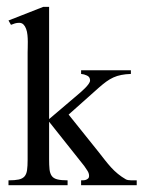

<svg xmlns="http://www.w3.org/2000/svg" viewBox="-20 -543 421 563"><path d="M217.8 0V-14.2Q221.2 -14.2 225.3 -14.4Q229.5 -14.6 232.9 -16.1Q236.3 -17.6 238.8 -20Q241.2 -22.5 241.2 -26.9Q241.2 -35.2 236.3 -42.5Q231.4 -49.8 227.1 -56.2L124 -186V-76.2Q124 -58.6 125.2 -46.6Q126.5 -34.7 131.6 -27.3Q136.7 -20 147.7 -17.1Q158.7 -14.2 178.2 -14.2V0H4.9V-14.2Q23.9 -14.2 34.9 -16.6Q45.9 -19 51.8 -25.6Q57.6 -32.2 59.3 -43.9Q61 -55.7 61 -74.2V-389.2Q61 -394.5 61.3 -402.8Q61.5 -411.1 61.5 -420.9Q61.5 -430.7 60.5 -440.4Q59.6 -450.2 56.6 -458.3Q53.7 -466.3 48.8 -471.2Q43.9 -476.1 36.1 -476.1Q29.8 -476.1 23.9 -474.4Q18.1 -472.7 12.2 -470.2L4.9 -482.9L106.9 -522.9H124V-193.8L209 -266.1Q211.9 -268.6 217.8 -273.7Q223.6 -278.8 229.5 -284.7Q235.4 -290.5 239.7 -296.6Q244.1 -302.7 244.1 -307.1Q244.1 -317.4 235.1 -321.5Q226.1 -325.7 217.8 -326.2V-336.9H363.8V-326.2Q348.1 -325.7 335.7 -323.2Q323.2 -320.8 312.5 -315.9Q301.8 -311 291.7 -303.7Q281.7 -296.4 270 -286.1L181.2 -207L270 -96.2Q278.8 -85 287.6 -73.7Q296.4 -62.5 305.7 -52.2Q314.9 -42 325.7 -33.2Q336.4 -24.4 349.1 -17.1Q354.5 -14.2 365 -14.2Q375.5 -14.2 380.9 -14.2V0Z"/></svg>

Font: Scheherazade Urdu
Style: Regular
Weight: 400
Designer: SIL International
Foundry: SIL International
Version: Version 1.005 (build 117/117)